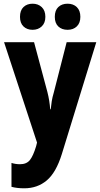

<svg xmlns="http://www.w3.org/2000/svg" viewBox="-20 -777 542 1037"><path d="M2 -549H164L236 -280Q248 -233 251 -187H254Q256 -209 259.5 -230.5Q263 -252 271 -279L340 -549H500L314 55Q283 155 232.5 197.5Q182 240 111 240Q91 240 74 238Q57 236 42 232V103Q64 110 88 110Q123 110 141 88Q159 66 175 13L180 -7ZM88 -686Q88 -721 107 -739Q126 -757 156 -757Q186 -757 205.5 -738.5Q225 -720 225 -686Q225 -653 205.5 -634.5Q186 -616 156 -616Q126 -616 107 -634Q88 -652 88 -686ZM276 -686Q276 -721 295 -739Q314 -757 345 -757Q376 -757 395 -738.5Q414 -720 414 -686Q414 -653 395 -634.5Q376 -616 345 -616Q314 -616 295 -634Q276 -652 276 -686Z"/></svg>

Font: Noto Sans Tamil Condensed ExtraBold
Style: Regular
Weight: 800
Width: 3
Designer: Jelle Bosma - Monotype Design Team
Foundry: Monotype Imaging Inc.
Version: Version 2.004; ttfautohint (v1.8.4.7-5d5b)